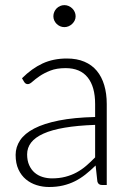

<svg xmlns="http://www.w3.org/2000/svg" viewBox="-20 -740 524 768"><path d="M360.5 -240.5Q289.5 -238 238.2 -229.2Q187 -220.5 153.8 -205.5Q120.5 -190.5 104.5 -169.8Q88.5 -149 88.5 -122.5Q88.5 -97.5 96.8 -79.2Q105 -61 118.8 -49.2Q132.5 -37.5 150.5 -32Q168.5 -26.5 188 -26.5Q217 -26.5 241.2 -32.8Q265.5 -39 286.2 -50.2Q307 -61.5 325 -77Q343 -92.5 360.5 -110.5ZM68 -427Q107 -466 150 -486Q193 -506 247.5 -506Q287.5 -506 317.5 -493.2Q347.5 -480.5 367.2 -456.8Q387 -433 397 -399.2Q407 -365.5 407 -324V0H388Q373 0 369.5 -14L362.5 -78Q342 -58 321.8 -42Q301.5 -26 279.5 -15Q257.5 -4 232 2Q206.5 8 176 8Q150.5 8 126.5 0.5Q102.5 -7 83.8 -22.5Q65 -38 53.8 -62.2Q42.5 -86.5 42.5 -120.5Q42.5 -152 60.5 -179Q78.5 -206 117 -226Q155.5 -246 215.8 -258Q276 -270 360.5 -272V-324Q360.5 -393 330.8 -430.2Q301 -467.5 242.5 -467.5Q206.5 -467.5 181.2 -457.5Q156 -447.5 138.5 -435.5Q121 -423.5 110 -413.5Q99 -403.5 91.5 -403.5Q86 -403.5 82.5 -406Q79 -408.5 76.5 -412.5ZM282.5 -675Q282.5 -666 278.8 -658.2Q275 -650.5 268.8 -644.5Q262.5 -638.5 254.5 -635Q246.5 -631.5 237.5 -631.5Q228.5 -631.5 220.5 -635Q212.5 -638.5 206.5 -644.5Q200.5 -650.5 197 -658.2Q193.5 -666 193.5 -675Q193.5 -684 197 -692.2Q200.5 -700.5 206.5 -706.5Q212.5 -712.5 220.5 -716Q228.5 -719.5 237.5 -719.5Q246.5 -719.5 254.5 -716Q262.5 -712.5 268.8 -706.5Q275 -700.5 278.8 -692.2Q282.5 -684 282.5 -675Z"/></svg>

Font: Lato 2
Style: Regular
Weight: 300
Designer: Lukasz Dziedzic with Adam Twardoch and Botio Nikoltchev
Foundry: tyPoland Lukasz Dziedzic
Version: Version 2.015; 2015-08-06; http://www.latofonts.com/